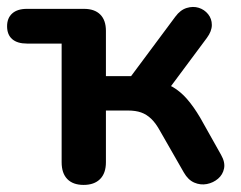

<svg xmlns="http://www.w3.org/2000/svg" viewBox="-22 -514 681 542"><path d="M214 8Q184 8 168 -8.5Q152 -25 152 -56V-391H54Q27 -391 12.5 -403.5Q-2 -416 -2 -440Q-2 -463 12.5 -476Q27 -489 54 -489H215Q245 -489 261 -473Q277 -457 277 -427V-299H348L473 -467Q487 -486 505 -491.5Q523 -497 539 -492Q555 -487 565.5 -474Q576 -461 576 -443.5Q576 -426 562 -407L440 -243L417 -284Q444 -281 465.5 -268.5Q487 -256 505.5 -235Q524 -214 543 -182L602 -77Q614 -56 610.5 -38.5Q607 -21 593.5 -9.5Q580 2 562 5.5Q544 9 526.5 1.5Q509 -6 497 -27L430 -144Q418 -166 405 -178.5Q392 -191 376.5 -196.5Q361 -202 339 -202H277V-56Q277 -25 260.5 -8.5Q244 8 214 8Z"/></svg>

Font: Nunito
Style: Bold
Weight: 700
Designer: Vernon Adams
Foundry: Vernon Adams
Version: Version 3.602